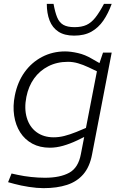

<svg xmlns="http://www.w3.org/2000/svg" viewBox="-20 -768 638 997"><path d="M206 209Q172 209 130 202.5Q88 196 55 187L22 178L40 133L72 140Q104 147 141.5 151Q179 155 213 155Q292 155 339.5 129Q387 103 400 32L487 -417L492 -427L515 -495H560L458 34Q446 98 413 136.5Q380 175 328 192Q276 209 206 209ZM239 -1Q187 -1 148 -22Q109 -43 85 -80.5Q61 -118 53.5 -167.5Q46 -217 57 -272Q71 -342 107.5 -393Q144 -444 198.5 -472.5Q253 -501 318 -501Q347 -501 384.5 -492.5Q422 -484 457 -463L506 -435L487 -396L441 -418Q411 -432 385 -439.5Q359 -447 333 -447Q276 -447 231 -424Q186 -401 157 -360.5Q128 -320 117 -265Q105 -205 119 -157Q133 -109 169.5 -82Q206 -55 259 -55Q286 -55 314 -62Q342 -69 377 -83L427 -104L434 -65L381 -39Q343 -21 307.5 -11Q272 -1 239 -1ZM365 -583Q315 -583 283.5 -603.5Q252 -624 237.5 -661.5Q223 -699 223 -748H258Q266 -704 277 -677.5Q288 -651 309 -639Q330 -627 367 -627Q404 -627 429 -638.5Q454 -650 475 -676.5Q496 -703 520 -748H560Q542 -698 516.5 -661Q491 -624 454.5 -603.5Q418 -583 365 -583Z"/></svg>

Font: REM ExtraLight
Style: Italic
Weight: 250
Italic angle: -11°
Designer: Octavio Pardo
Foundry: Ashler Design
Version: Version 1.005;gftools[0.9.28]